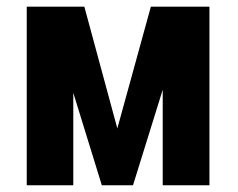

<svg xmlns="http://www.w3.org/2000/svg" viewBox="-20 -548 704 568"><path d="M599.6 -528.3V0H461.4V-282.7L373.5 0H281.2L196.8 -273.4V0H59.1V-528.3H229.5L327.1 -168L426.3 -528.3Z"/></svg>

Font: RobotoCondensed-Bold
Style: Bold
Weight: 700
Designer: Google
Version: Version 2.001240; 2014